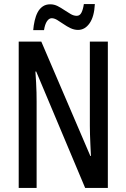

<svg xmlns="http://www.w3.org/2000/svg" viewBox="-20 -917 617 937"><path d="M506.3 0H395.5L156.7 -567.9H152.8Q154.8 -539.6 156.2 -513.9Q157.7 -488.3 158.2 -465.1Q158.7 -441.9 158.7 -420.4V0H71.3V-713.9H181.6L420.9 -155.8H423.8Q422.4 -185.5 421.1 -211.9Q419.9 -238.3 419.2 -261.2Q418.5 -284.2 418.5 -303.2V-713.9H506.3ZM142.1 -770Q144 -793.5 149.2 -816.2Q154.3 -838.9 163.6 -856.7Q172.9 -874.5 188.2 -885.3Q203.6 -896 225.1 -896Q244.1 -896 261 -887.5Q277.8 -878.9 293.9 -867.9Q310.1 -856.9 325 -848.4Q339.8 -839.8 354.5 -839.8Q369.6 -839.8 377.4 -855.2Q385.3 -870.6 389.2 -897H442.9Q439.9 -835.9 417.2 -803.5Q394.5 -771 360.8 -771Q342.3 -771 324.2 -779.5Q306.2 -788.1 289.8 -799.6Q273.4 -811 259 -819.6Q244.6 -828.1 232.4 -828.1Q219.2 -828.1 209.2 -813.2Q199.2 -798.3 194.8 -770Z"/></svg>

Font: Open Sans Condensed Medium
Style: Regular
Weight: 500
Width: 3
Designer: Monotype Design Team
Foundry: Monotype Imaging Inc.
Version: Version 3.000